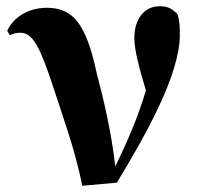

<svg xmlns="http://www.w3.org/2000/svg" viewBox="-20 -584 644 616"><path d="M244 12 355 2C446 -148 557 -344 557 -472C557 -500 556 -516 550 -538C533 -556 518 -564 493 -564C440 -564 411 -520 411 -462C411 -426 425 -371 448 -294C424 -212 392 -137 350 -50C337 -161 313 -264 290 -350C256 -510 213 -559 130 -559C77 -559 26 -534 3 -485L12 -471C22 -476 33 -479 46 -479C86 -479 110 -429 151 -304C182 -208 220 -107 244 12Z"/></svg>

Font: Noto Serif CJK SC Black
Style: Regular
Weight: 900
Designer: Ryoko NISHIZUKA 西塚涼子 (kana & ideographs); Frank Grießhammer (Latin, Greek & Cyrillic); Wenlong ZHANG 张文龙 (bopomofo); San
Foundry: Adobe
Version: Version 2.001;hotconv 1.1.0;makeotfexe 2.6.0